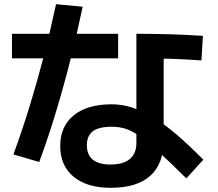

<svg xmlns="http://www.w3.org/2000/svg" viewBox="-20 -836 1040 915"><path d="M507 59Q394 59 330.5 6Q267 -47 267 -140Q267 -234 331.5 -286.5Q396 -339 513 -339Q561 -339 610 -323.5Q659 -308 711.5 -276Q764 -244 822.5 -194Q881 -144 949 -75L868 14Q788 -65 734.5 -114Q681 -163 643.5 -188.5Q606 -214 576.5 -223Q547 -232 513 -232Q451 -232 422.5 -210.5Q394 -189 394 -144Q394 -98 422.5 -75Q451 -52 507 -52Q568 -52 599 -78.5Q630 -105 630 -155V-675Q719 -675 796 -672.5Q873 -670 947 -665L940 -548Q875 -553 802.5 -555.5Q730 -558 650 -558L760 -643V-168Q760 -56 696.5 1.5Q633 59 507 59ZM44 -100Q87 -218 122.5 -334Q158 -450 189 -569.5Q220 -689 247 -816L374 -804Q347 -675 315.5 -550.5Q284 -426 247.5 -305Q211 -184 167 -64ZM37 -558V-675H543V-558Z"/></svg>

Font: M PLUS 1
Style: Bold
Weight: 700
Designer: Coji Morishita
Foundry: UNDERFOREST DESIGN
Version: Version 1.001